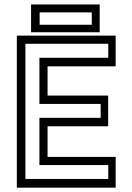

<svg xmlns="http://www.w3.org/2000/svg" viewBox="-20 -864 610 884"><path d="M57.5 0V-700H512.5V-558.5H199V-424H478V-282.5H199V-141.5H512.5V0ZM97 -40H478.5V-104H161.5V-321.5H443.5V-385.5H161.5V-598H478.5V-662.5H97ZM123 -715.5V-843.5H439V-715.5ZM162.5 -750H402.5V-807H162.5Z"/></svg>

Font: Tourney Thin
Style: Regular
Weight: 400
Version: Version 1.015